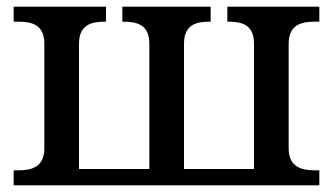

<svg xmlns="http://www.w3.org/2000/svg" viewBox="-20 -556 1000 576"><path d="M21 0H938V-45H925C886 -45 846 -54 846 -111V-425C846 -483 886 -491 925 -491H938V-536H662V-491H665C704 -491 742 -483 742 -425V-49H532V-425C532 -483 570 -491 609 -491H612V-536H347V-491H350C389 -491 428 -483 428 -426V-49H217V-425C217 -483 256 -491 295 -491H298V-536H21V-491H34C74 -491 113 -483 113 -425V-111C113 -54 74 -45 34 -45H21Z"/></svg>

Font: Noto Serif Thai Medium
Style: Regular
Weight: 500
Designer: Monotype Design Team
Foundry: Monotype Imaging Inc.
Version: Version 1.901;PS 001.901;hotconv 1.0.88;makeotf.lib2.5.64775